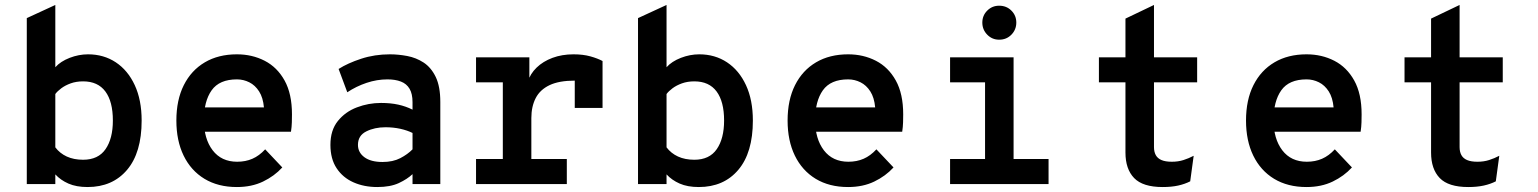

<svg xmlns="http://www.w3.org/2000/svg" viewBox="-20 -742 6200 774"><path d="M333 12Q287.5 12 255.8 -2Q224 -16 203 -39V0H88V-669L203 -722V-471Q224 -494.5 260.8 -508.8Q297.5 -523 335 -523Q398 -523 446.8 -490.8Q495.5 -458.5 523.2 -398.8Q551 -339 551 -256Q551 -126.5 492.2 -57.2Q433.5 12 333 12ZM315 -98Q376 -98 405.5 -140.8Q435 -183.5 435 -256Q435 -332.5 404.8 -373.2Q374.5 -414 315 -414Q287.5 -414 265.2 -406Q243 -398 227.2 -386.2Q211.5 -374.5 203 -363V-148Q221 -124 249.2 -111Q277.5 -98 315 -98Z M935 12Q859 12 804.2 -21.2Q749.5 -54.5 720.2 -114.8Q691 -175 691 -256Q691 -339 721 -398.8Q751 -458.5 805.8 -490.8Q860.5 -523 935 -523Q996.5 -523 1047 -497Q1097.5 -471 1127.2 -417.5Q1157 -364 1157 -281Q1157 -267.5 1156.5 -249Q1156 -230.5 1153 -211H779V-309H1044Q1040.5 -348.5 1024.5 -373.5Q1008.5 -398.5 985 -410.2Q961.5 -422 935 -422Q864.5 -422 833.2 -378Q802 -334 802 -258Q802 -182.5 837.2 -136.2Q872.5 -90 936 -90Q970 -90 997.5 -102Q1025 -114 1049 -140L1118 -67Q1086 -32 1040.2 -10Q994.5 12 935 12Z M1501 12Q1447.5 12 1404.8 -7Q1362 -26 1337 -63.8Q1312 -101.5 1312 -158Q1312 -217 1342 -254.2Q1372 -291.5 1418.8 -309.2Q1465.5 -327 1516 -327Q1555 -327 1585.5 -320.2Q1616 -313.5 1643 -300V-330Q1643 -364 1631 -384.2Q1619 -404.5 1596.2 -413.2Q1573.5 -422 1542 -422Q1499.5 -422 1457.8 -408Q1416 -394 1380 -370L1345 -464Q1382 -487.5 1436 -505.2Q1490 -523 1552 -523Q1586 -523 1621.8 -516.2Q1657.5 -509.5 1687.8 -489.8Q1718 -470 1736.5 -431.8Q1755 -393.5 1755 -331V0H1643V-40Q1622 -20 1587.8 -4Q1553.5 12 1501 12ZM1522 -89Q1564 -89 1593.8 -104.5Q1623.5 -120 1643 -140V-206Q1622 -216.5 1593.8 -222.8Q1565.5 -229 1534 -229Q1490 -229 1456.5 -212.2Q1423 -195.5 1423 -158Q1423 -127.5 1449 -108.2Q1475 -89 1522 -89Z M1899 0V-101H2007V-410H1899V-511H2114V-398L2108 -413Q2117.5 -444.5 2143.2 -469.5Q2169 -494.5 2207.2 -508.8Q2245.5 -523 2292 -523Q2330.5 -523 2360 -514.8Q2389.5 -506.5 2409 -496V-307H2297V-462L2346 -412Q2331 -414.5 2318.2 -415.8Q2305.5 -417 2297 -417Q2234 -417 2195.5 -398.8Q2157 -380.5 2139.5 -346.5Q2122 -312.5 2122 -266V-101H2265V0Z M2797 12Q2751.5 12 2719.8 -2Q2688 -16 2667 -39V0H2552V-669L2667 -722V-471Q2688 -494.5 2724.8 -508.8Q2761.5 -523 2799 -523Q2862 -523 2910.8 -490.8Q2959.5 -458.5 2987.2 -398.8Q3015 -339 3015 -256Q3015 -126.5 2956.2 -57.2Q2897.5 12 2797 12ZM2779 -98Q2840 -98 2869.5 -140.8Q2899 -183.5 2899 -256Q2899 -332.5 2868.8 -373.2Q2838.5 -414 2779 -414Q2751.5 -414 2729.2 -406Q2707 -398 2691.2 -386.2Q2675.5 -374.5 2667 -363V-148Q2685 -124 2713.2 -111Q2741.5 -98 2779 -98Z M3399 12Q3323 12 3268.2 -21.2Q3213.5 -54.5 3184.2 -114.8Q3155 -175 3155 -256Q3155 -339 3185 -398.8Q3215 -458.5 3269.8 -490.8Q3324.5 -523 3399 -523Q3460.5 -523 3511 -497Q3561.5 -471 3591.2 -417.5Q3621 -364 3621 -281Q3621 -267.5 3620.5 -249Q3620 -230.5 3617 -211H3243V-309H3508Q3504.5 -348.5 3488.5 -373.5Q3472.5 -398.5 3449 -410.2Q3425.5 -422 3399 -422Q3328.5 -422 3297.2 -378Q3266 -334 3266 -258Q3266 -182.5 3301.2 -136.2Q3336.5 -90 3400 -90Q3434 -90 3461.5 -102Q3489 -114 3513 -140L3582 -67Q3550 -32 3504.2 -10Q3458.5 12 3399 12Z M3951 0V-511H4066V0ZM3810 0V-101H4207V0ZM3810 -410V-511H4026V-410ZM4007.8 -582Q3979.5 -582 3959.8 -602.2Q3940 -622.5 3940 -651Q3940 -679.5 3959.8 -699.2Q3979.5 -719 4007.8 -719Q4037.5 -719 4057.2 -699.2Q4077 -679.5 4077 -651Q4077 -622.5 4057.2 -602.2Q4037.5 -582 4007.8 -582Z M4667 12Q4587 12 4552 -24.2Q4517 -60.5 4517 -127V-410H4410V-511H4517V-667L4632 -722V-511H4806V-410H4632V-149Q4632 -130 4639.2 -116.8Q4646.5 -103.5 4662.2 -96.8Q4678 -90 4704 -90Q4729.5 -90 4750.8 -96.8Q4772 -103.5 4792 -114L4778 -11Q4756.5 0 4729.5 6Q4702.5 12 4667 12Z M5247 12Q5171 12 5116.2 -21.2Q5061.5 -54.5 5032.2 -114.8Q5003 -175 5003 -256Q5003 -339 5033 -398.8Q5063 -458.5 5117.8 -490.8Q5172.5 -523 5247 -523Q5308.5 -523 5359 -497Q5409.5 -471 5439.2 -417.5Q5469 -364 5469 -281Q5469 -267.5 5468.5 -249Q5468 -230.5 5465 -211H5091V-309H5356Q5352.5 -348.5 5336.5 -373.5Q5320.5 -398.5 5297 -410.2Q5273.5 -422 5247 -422Q5176.5 -422 5145.2 -378Q5114 -334 5114 -258Q5114 -182.5 5149.2 -136.2Q5184.5 -90 5248 -90Q5282 -90 5309.5 -102Q5337 -114 5361 -140L5430 -67Q5398 -32 5352.2 -10Q5306.5 12 5247 12Z M5899 12Q5819 12 5784 -24.2Q5749 -60.5 5749 -127V-410H5642V-511H5749V-667L5864 -722V-511H6038V-410H5864V-149Q5864 -130 5871.2 -116.8Q5878.5 -103.5 5894.2 -96.8Q5910 -90 5936 -90Q5961.5 -90 5982.8 -96.8Q6004 -103.5 6024 -114L6010 -11Q5988.5 0 5961.5 6Q5934.5 12 5899 12Z"/></svg>

Font: Overpass Mono Light
Style: Regular
Weight: 300
Monospace: yes
Designer: Delve Withrington, Dave Bailey
Foundry: Delve Fonts LLC
Version: Version 4.000